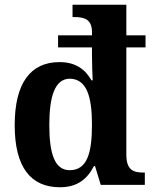

<svg xmlns="http://www.w3.org/2000/svg" viewBox="-20 -780 647 810"><path d="M233 10C305 10 348 -24 376 -79H381L405 0H591V-52H584C539 -52 513 -66 513 -128V-580H594V-631H513V-760H286V-708H293C334 -708 368 -700 368 -645V-631H225V-580H368V-547C368 -513 370 -456 371 -441H366C340 -486 301 -518 231 -518C110 -518 42 -431 42 -252C42 -74 110 10 233 10ZM274 -62C212 -62 188 -129 188 -252C188 -375 212 -447 274 -448C346 -447 368 -373 368 -253C368 -131 346 -62 274 -62Z"/></svg>

Font: Noto Serif Myanmar SemiCondensed
Style: Bold
Weight: 700
Width: 4
Designer: Ben Mitchell and the Monotype Design Team
Foundry: Monotype Imaging Inc.
Version: Version 2.106